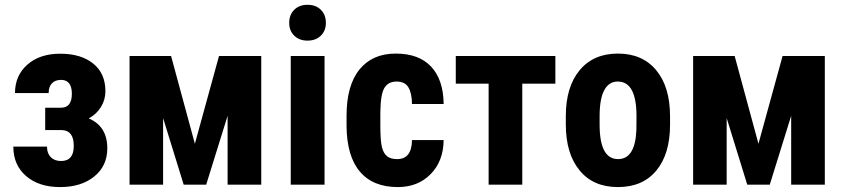

<svg xmlns="http://www.w3.org/2000/svg" viewBox="-20 -758 3470 788"><path d="M231 -430.2Q207 -430.2 193.4 -416.3Q179.7 -402.3 179.7 -376H41.5Q41.5 -447.8 92.3 -492.7Q143.1 -537.6 227.5 -537.6Q312 -537.6 362.3 -497.3Q412.6 -457 412.6 -383.8Q412.6 -348.6 394.5 -319.1Q376.5 -289.6 344.2 -272Q420.4 -239.7 420.4 -149.4Q420.4 -77.1 366.9 -33.7Q313.5 9.8 226.6 9.8Q139.6 9.8 87.2 -35.4Q34.7 -80.6 34.7 -156.2H172.9Q172.9 -128.4 188.5 -112.8Q204.1 -97.2 230.5 -97.2Q283.2 -97.2 282.7 -159.7Q282.7 -222.2 234.4 -224.1H165.5V-315.9H231Q274.9 -316.4 274.9 -373Q274.9 -429.7 231 -430.2Z M1052.2 -528.3V0H914.1V-282.7L826.2 0H733.9L649.4 -273.4V0H511.7V-528.3H682.1L779.8 -168L878.9 -528.3Z M1167 -665Q1167 -697.3 1187.5 -717.8Q1208 -738.3 1242.2 -738.3Q1276.4 -738.3 1296.9 -717.8Q1317.4 -697.3 1317.4 -665Q1317.9 -632.8 1297.4 -612.3Q1276.9 -591.3 1242.2 -591.3Q1207.5 -591.3 1187 -612.3Q1166.5 -632.8 1167 -665ZM1312 0H1173.3V-528.3H1312Z M1609.9 -105Q1669.9 -105 1670.9 -183.1H1800.8Q1799.8 -96.7 1747.6 -43.5Q1695.3 9.8 1612.8 9.8Q1510.7 9.8 1457 -53.7Q1403.3 -117.2 1402.3 -240.7V-282.7Q1402.3 -407.2 1455.3 -472.7Q1508.3 -538.1 1604 -538.1Q1699.7 -538.1 1749.8 -484.1Q1799.8 -430.2 1800.8 -331.1H1670.9Q1670.4 -375.5 1656.2 -399.4Q1642.1 -423.3 1607.9 -423.3Q1573.7 -423.3 1557.9 -397.7Q1542 -372.1 1541 -298.3V-244.6Q1541 -180.2 1547.4 -154.5Q1553.7 -128.9 1568.4 -116.9Q1583 -105 1609.9 -105Z M2259.3 -414.6H2123.5V0H1985.4V-414.6H1850.6V-528.3H2259.3Z M2515.6 -423.3Q2480 -423.8 2460.4 -388.7Q2440.9 -353.5 2440.9 -281.2V-246.6Q2440.9 -105 2516.6 -105Q2586.4 -105 2591.8 -223.1L2592.3 -281.2Q2592.3 -423.3 2515.6 -423.3ZM2302.2 -281.2Q2302.2 -401.4 2358.9 -469.7Q2415.5 -538.1 2516.1 -538.1Q2616.7 -538.1 2673.3 -469.7Q2730 -401.4 2730 -280.3V-246.6Q2730 -126 2673.8 -58.1Q2617.7 9.8 2516.1 9.8Q2414.6 9.8 2358.9 -58.6Q2302.2 -127 2302.2 -247.6Z M3365.2 -528.3V0H3227.1V-282.7L3139.2 0H3046.9L2962.4 -273.4V0H2824.7V-528.3H2995.1L3092.8 -168L3191.9 -528.3Z"/></svg>

Font: RobotoCondensed-Bold
Style: Bold
Weight: 700
Designer: Google
Version: Version 2.001240; 2014